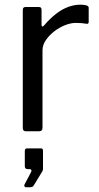

<svg xmlns="http://www.w3.org/2000/svg" viewBox="-20 -560 423 819"><path d="M90.9 0Q83.9 0 80.6 -3.5Q77.2 -6.9 77.2 -13.4V-517.1Q77.2 -530 88.3 -530H146.4Q157.2 -530 157.2 -518.7V-454Q157.2 -448.4 160.3 -447.3Q163.4 -446.2 167.6 -451Q193.8 -481.8 219.5 -501.4Q245.2 -521.1 271.1 -530.5Q296.9 -540 322.8 -540Q358.3 -540 358.3 -527.2V-466.6Q358.3 -457.2 349.2 -458.6Q340 -460.2 328.5 -461.3Q317.1 -462.3 303.8 -462.3Q282 -462.3 257.1 -452.5Q232.2 -442.6 210.6 -425.7Q189 -408.8 175.1 -388.1Q161.3 -367.4 161.3 -345.7V-14.5Q161.3 0 145.7 0H90.9ZM90.6 238.8Q86.2 238.8 84.4 235Q82.6 231.3 84.4 227.4L111.6 175.9Q115.3 169.3 113.7 165.3Q112.2 161.4 106.2 161.4H98Q85.8 161.4 85.8 148.8V84.2Q85.8 72.9 95.9 72.9H154.3Q163.4 72.9 163.4 82.4V161.4Q163.4 163.2 162.6 165.7Q161.8 168.1 161.5 169.3L124.2 230.6Q121.1 235.7 117.1 237.2Q113.2 238.8 105 238.8Z"/></svg>

Font: Libre Franklin Thin
Style: Regular
Weight: 100
Designer: Pablo Impallari, Rodrigo Fuenzalida, Nhung Nguyen
Foundry: Impallari Type
Version: Version 3.000